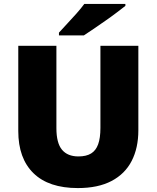

<svg xmlns="http://www.w3.org/2000/svg" viewBox="-20 -947 797 977"><path d="M684 -284Q684 -194 650 -128Q616 -62 547.5 -26Q479 10 376 10Q228 10 150.5 -65.5Q73 -141 73 -280V-714H267V-295Q267 -219 295.5 -185Q324 -151 379 -151Q419 -151 443.5 -166Q468 -181 479.5 -213Q491 -245 491 -296V-714H684ZM618 -917Q600 -903 573 -882.5Q546 -862 515 -840.5Q484 -819 455.5 -799.5Q427 -780 407 -767H280V-781Q297 -800 321 -825.5Q345 -851 369 -878Q393 -905 409 -927H618Z"/></svg>

Font: Noto Sans Armenian Black
Style: Regular
Weight: 900
Version: Version 2.007